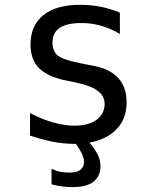

<svg xmlns="http://www.w3.org/2000/svg" viewBox="-20 -580 642 793"><path d="M468.8 -257.3C446.8 -281.7 413.6 -299.3 367.2 -308.1L331.1 -314.9C266.6 -327.1 234.4 -338.4 219.2 -350.1C204.1 -361.8 196.8 -381.3 196.8 -404.3C196.8 -431.6 207 -452.1 227.1 -465.3C247.1 -478.5 278.3 -484.9 315.9 -484.9C345.7 -484.9 371.6 -481 397.5 -473.6C423.3 -466.3 449.2 -455.1 475.1 -439.9V-527.8C448.2 -539.1 419.9 -547.4 395.5 -552.2C368.7 -557.6 339.8 -560.1 312 -560.1C248.5 -560.1 196.3 -547.4 159.2 -517.6C124.5 -489.7 106 -449.2 106 -396.5C106 -354.5 117.7 -322.3 141.6 -298.3C167.5 -272.5 206.5 -256.8 254.9 -247.1L288.6 -240.2L292.5 -239.3C374.5 -222.2 412.1 -195.3 412.1 -149.9C412.1 -126.5 402.3 -102.5 379.4 -85.4C357.4 -69.3 326.7 -61 287.1 -61C257.3 -61 230 -65.9 200.2 -74.2C172.4 -82 145.5 -91.8 104 -112.8V-20C138.2 -8.8 174.8 1 200.2 5.9C228 11.2 259.8 14.2 288.1 14.2H293.9C303.2 28.3 311 40.5 316.4 51.3C323.7 65.4 327.1 76.7 327.1 87.9C327.1 101.6 322.3 113.3 312.5 121.1C302.2 129.4 287.1 132.8 266.6 132.8C255.4 132.8 240.2 131.8 228 129.4C215.8 127 204.1 122.6 192.9 117.2V181.2C207 185.1 221.7 188 235.8 189.9C250 191.9 264.2 192.9 278.3 192.9C318.4 192.9 347.2 185.1 365.7 170.9C385.3 155.8 395 132.8 395 106.9C395 87.4 389.6 70.8 382.3 56.2C375.5 43 364.3 25.9 349.6 8.8C386.7 2.4 419.4 -11.2 445.3 -31.7C482.4 -61 502.9 -102.1 502.9 -157.7C502.9 -199.2 491.7 -231.9 468.8 -257.3Z"/></svg>

Font: Hack
Style: Regular
Weight: 400
Monospace: yes
Designer: Christopher Simpkins
Foundry: Christopher Simpkins
Version: Version 2.010